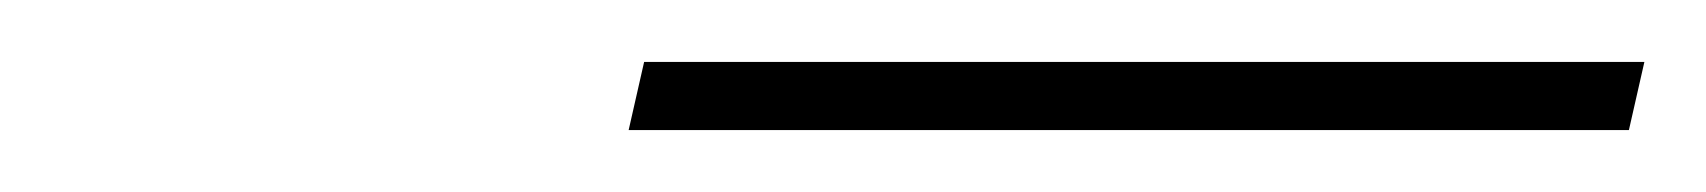

<svg xmlns="http://www.w3.org/2000/svg" viewBox="-20 -793 551 62"><path d="M188 -773H511L506 -751H183Z"/></svg>

Font: Trirong Thin
Style: Italic
Weight: 250
Italic angle: -12°
Designer: Katatrad Team
Foundry: CadsonDemak
Version: Version 1.001